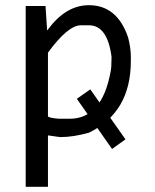

<svg xmlns="http://www.w3.org/2000/svg" viewBox="-20 -513 590 733"><path d="M163.1 3.9V200.2H78.1V-490.2H153.8L159.2 -408.2L159.7 -397L162.6 -399.9Q231.4 -493.2 319.3 -493.2Q427.7 -493.2 469.2 -369.6Q479.5 -330.1 479.5 -296.4V-279.8Q479.5 -84 319.3 -6.3Q259.3 10.3 212.4 10.3H209Q173.3 5.4 163.1 3.9ZM163.1 -312V-67.9Q172.9 -62 206.1 -59.6H246.1Q369.6 -59.6 402.3 -239.7Q405.8 -254.4 405.8 -293V-296.4Q390.1 -416.5 319.3 -416.5H289.1Q239.3 -416.5 163.1 -312ZM273.4 -135.7 324.7 -171.9 459 19 407.7 55.7Z"/></svg>

Font: Code New Roman
Style: Regular
Weight: 400
Monospace: yes
Designer: Sam Radian
Foundry: Code New Roman
Version: Version 2.00 November 29, 2014